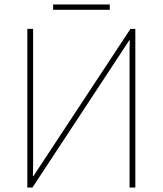

<svg xmlns="http://www.w3.org/2000/svg" viewBox="-20 -844 733 864"><path d="M103 -714V0H126L562 -663H564Q563 -637 563 -618Q563 -599 563 -568V0H589V-714H567L130 -51H128Q129 -78 129 -94Q129 -110 129 -135V-714ZM474 -824V-800H219V-824Z"/></svg>

Font: Noto Sans UI Thin
Style: Regular
Weight: 250
Designer: Monotype Design Team
Foundry: Monotype Imaging Inc.
Version: Version 1.901